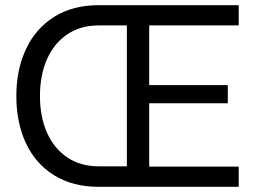

<svg xmlns="http://www.w3.org/2000/svg" viewBox="-20 -720 1003 740"><path d="M43 -350Q43 -452 80.5 -531.5Q118 -611 189.5 -655.5Q261 -700 360 -700H900V-622H555V-392H858V-322H555V-78H900V0H360Q260 0 188.5 -44.5Q117 -89 80 -168Q43 -247 43 -350ZM161 -209Q188 -148 239 -113.5Q290 -79 360 -79H469V-622H360Q290 -622 239 -587.5Q188 -553 161 -491.5Q134 -430 134 -350Q134 -270 161 -209Z"/></svg>

Font: Lopes Sans
Style: Regular
Weight: 400
Designer: Gabriel Lam, Diego Maldonado
Foundry: TypeRant, Foresti Design
Version: Version 4.000